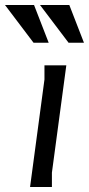

<svg xmlns="http://www.w3.org/2000/svg" viewBox="-81 -753 358 773"><path d="M128 0H40L98 -433V-490H186L128 -58ZM198 -733 257 -581H195L80 -733ZM56 -733 115 -581H54L-61 -733Z"/></svg>

Font: Rosario
Style: Italic
Weight: 400
Italic angle: -8.05°
Designer: Hector Gatti
Foundry: Omnibus Type
Version: Version 1.201